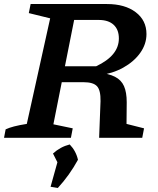

<svg xmlns="http://www.w3.org/2000/svg" viewBox="-25 -684 784 953"><path d="M-5 0 3 -42Q20 -50 45 -56.5Q70 -63 108 -69L224 -593L118 -619L127 -664H506Q595 -664 648.5 -623.5Q702 -583 702 -515Q702 -465 671 -421.5Q640 -378 587 -348.5Q534 -319 467 -310L462 -324Q514 -319 545.5 -303Q577 -287 590.5 -256.5Q604 -226 604 -176L603 -69L690 -47L681 0H467L474 -182Q475 -236 456.5 -256Q438 -276 390 -276H222L238 -355H452Q565 -408 565 -493Q565 -537 539 -561Q513 -585 465 -585H343L240 -67L336 -47L327 0ZM226 243 262 114 362 109Q320 186 262 249ZM277 155 238 78Q274 45 321 33Q352 65 362 109Z"/></svg>

Font: Piazzolla Thin
Style: Bold Italic
Weight: 700
Italic angle: -11.3°
Version: Version 2.005